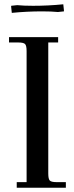

<svg xmlns="http://www.w3.org/2000/svg" viewBox="-20 -875 346 895"><path d="M22 -677V-702H251V-677H205V-66Q205 -41 212 -33.5Q219 -26 244 -26H287V0H58V-26H104V-637Q104 -662 97 -669.5Q90 -677 65 -677ZM32 -843V-848L60 -851Q90 -848 134 -848Q205 -848 275 -855L278 -827V-822L250 -819Q220 -822 176 -822Q105 -822 35 -815Z"/></svg>

Font: Dihjauti
Style: Bold
Weight: 700
Designer: T. Christopher White
Version: Version 3.0.0